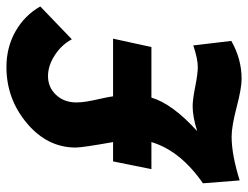

<svg xmlns="http://www.w3.org/2000/svg" viewBox="-107 -648 770 596"><g transform="rotate(-90 278.0 -350.0)"><path d="M273 -265Q254 -200 169 -123Q214 -137 246 -137Q267 -137 307 -129Q347 -121 368 -121Q393 -121 435 -135L449 -17Q393 15 331 15Q302 15 243 -0.5Q184 -16 152 -16Q96 -16 16 9L7 -105Q108 -175 135 -265H51L75 -384H135Q118 -479 118 -500Q118 -588 193.5 -651.5Q269 -715 368 -715Q429 -715 478.5 -687Q528 -659 556 -610L454 -512Q437 -544 404.5 -565Q372 -586 340 -586Q305 -586 281.5 -561Q258 -536 258 -498Q258 -483 261 -465Q264 -447 269.5 -423Q275 -399 277 -384H456L430 -265Z"/></g></svg>

Font: Raleway-v4020 ExtraBold
Style: Italic
Weight: 800
Italic angle: -12°
Designer: Matt McInerney, Pablo Impallari, Rodrigo Fuenzalida
Foundry: Matt McInerney, Pablo Impallari, Rodrigo Fuenzalida
Version: Version 4.020;PS 004.020;hotconv 1.0.88;makeotf.lib2.5.64775